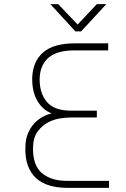

<svg xmlns="http://www.w3.org/2000/svg" viewBox="-20 -910 612 930"><path d="M449 -341H324Q305 -341 274.5 -337Q244 -333 214.5 -318Q185 -303 163 -274Q141 -245 140 -196Q138 -110 182.5 -72Q227 -34 304 -34H508V0H307Q260 0 221.5 -11Q183 -22 156 -46Q129 -70 115 -108Q101 -146 103 -200Q104 -237 115.5 -264Q127 -291 144.5 -310.5Q162 -330 184 -342.5Q206 -355 230 -361Q187 -377 161 -421.5Q135 -466 136 -533Q139 -614 190 -657Q241 -700 342 -700H504V-666H341Q256 -666 215 -630.5Q174 -595 172 -529Q171 -460 206.5 -417Q242 -374 324 -374H449ZM224 -890H262L356 -791L449 -890H495L373 -758H345Z"/></svg>

Font: Panefresco 1wt
Style: Regular
Weight: 250
Version: Version 1.000